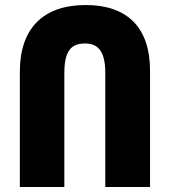

<svg xmlns="http://www.w3.org/2000/svg" viewBox="-20 -744 676 764"><path d="M59 0H236V-452C236 -539 261 -571 318 -571C372 -571 399 -538 399 -453V0H577V-463C577 -635 486 -724 321 -724C150 -724 59 -629 59 -459Z"/></svg>

Font: Noto Sans Georgian Condensed Black
Style: Regular
Weight: 900
Width: 3
Designer: Monotype Design Team, Akaki Razmadze
Foundry: Google LLC
Version: Version 2.005